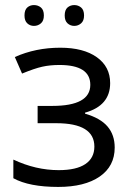

<svg xmlns="http://www.w3.org/2000/svg" viewBox="-20 -735 523 765"><path d="M188 -313Q339.8 -313 339.8 -397Q339.8 -476.1 216.8 -476.1Q179.2 -476.1 148.4 -469.2Q117.7 -462.4 67.9 -441.9L39.1 -507.8Q122.1 -544.9 220.2 -544.9Q312.5 -544.9 365.7 -507.1Q418.9 -469.2 418.9 -403.8Q418.9 -314 318.8 -286.1V-282.2Q380.4 -264.2 408.7 -230.7Q437 -197.3 437 -147Q437 -72.8 377.2 -31.5Q317.4 9.8 211.9 9.8Q96.2 9.8 33.2 -24.9V-99.1Q122.6 -57.1 213.9 -57.1Q284.2 -57.1 320.1 -81.3Q356 -105.5 356 -150.9Q356 -244.1 204.1 -244.1H129.9V-313ZM77.6 -673.3Q77.6 -695.3 88.6 -705.1Q99.6 -714.8 115.2 -714.8Q131.3 -714.8 143.1 -705.1Q154.8 -695.3 154.8 -673.3Q154.8 -652.3 143.1 -642.1Q131.3 -631.8 115.2 -631.8Q99.6 -631.8 88.6 -642.1Q77.6 -652.3 77.6 -673.3ZM237.8 -673.3Q237.8 -695.3 249 -705.1Q260.3 -714.8 275.9 -714.8Q291.5 -714.8 303.2 -705.1Q314.9 -695.3 314.9 -673.3Q314.9 -652.3 303.2 -642.1Q291.5 -631.8 275.9 -631.8Q260.3 -631.8 249 -642.1Q237.8 -652.3 237.8 -673.3Z"/></svg>

Font: XL-Viking
Style: Regular
Weight: 400
Foundry: Ascender Corporation
Version: Version 1.10 March 23, 2015